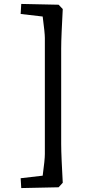

<svg xmlns="http://www.w3.org/2000/svg" viewBox="-20 -849 474 976"><path d="M278 -825 299 -803Q296 -747 293.5 -691Q291 -635 291 -602V-118Q291 -85 293.5 -30Q296 25 299 80L278 103L88 107L85 57L197 44Q208 -37 208 -66V-656Q208 -681 197 -765L85 -778L88 -829Z"/></svg>

Font: Andada Pro SemiBold
Style: Regular
Weight: 600
Designer: Carolina Giovagnoli
Foundry: Huerta Tipografica
Version: Version 3.005